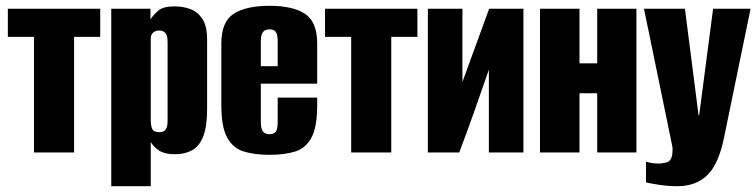

<svg xmlns="http://www.w3.org/2000/svg" viewBox="-20 -525 2604 661"><path d="M97 0V-398H7V-495H325V-398H235V0Z M363 116V-495H498V-458Q508 -474 525 -488.5Q542 -503 581 -503Q611 -503 636 -493.5Q661 -484 677 -459.5Q693 -435 693 -388V-150Q693 -89 679.5 -55Q666 -21 641 -7.5Q616 6 582 6Q547 6 528 -6.5Q509 -19 499 -36V116ZM528 -70Q537 -70 542.5 -72.5Q548 -75 551.5 -81Q555 -87 556 -94.5Q557 -102 557 -113V-376Q557 -387 556 -395Q555 -403 551.5 -408.5Q548 -414 542.5 -417Q537 -420 528 -420Q520 -420 514.5 -417.5Q509 -415 505.5 -411Q502 -407 500.5 -402.5Q499 -398 499 -394V-112Q499 -98 501.5 -88Q504 -78 510.5 -74Q517 -70 528 -70Z M908 8Q856 8 819 -3.5Q782 -15 762 -51.5Q742 -88 742 -163V-375Q742 -450 784.5 -477.5Q827 -505 908 -505Q988 -505 1030 -477.5Q1072 -450 1072 -375V-237H878V-105Q878 -81 885.5 -72Q893 -63 908 -63Q923 -63 929.5 -72Q936 -81 936 -105V-189H1072V-164Q1072 -88 1052.5 -51.5Q1033 -15 996.5 -3.5Q960 8 908 8ZM878 -297H936V-383Q936 -406 929.5 -415Q923 -424 908 -424Q893 -424 885.5 -415Q878 -406 878 -383Z M1189 0V-398H1099V-495H1417V-398H1327V0Z M1453 0V-495H1572V-243L1664 -495H1782V0H1663V-285Q1638 -213 1613 -142Q1588 -71 1561 0Z M1839 0V-495H1975V-307H2036V-495H2171V0H2036V-204H1975V0Z M2312 116Q2281 116 2251 111.5Q2221 107 2204 103V32Q2211 34 2222.5 36Q2234 38 2248 38Q2260 38 2275 34Q2290 30 2294 9Q2295 1 2295.5 -8Q2296 -17 2293 -29L2197 -495H2338L2385 -128H2387L2435 -495H2564L2473 -53Q2455 38 2416 77Q2377 116 2312 116Z"/></svg>

Font: Alumni Sans ExtraBold
Style: Regular
Weight: 800
Designer: Robert E. Leuschke
Foundry: Robert E. Leuschke
Version: Version 1.018